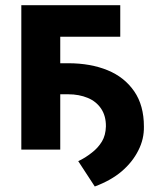

<svg xmlns="http://www.w3.org/2000/svg" viewBox="-20 -565 619 725"><path d="M237.8 -209H130.4V-326.2H237.8Q321.8 -326.2 386.2 -299.8Q449.7 -273.9 486.8 -220.2Q523.4 -167 523.4 -87.4Q524.4 -40 502.4 2.9Q480.5 46.9 439.5 82Q399.4 116.2 337.9 139.2L275.4 43.5Q301.3 31.7 327.1 11.2Q350.6 -6.8 365.2 -31.2Q378.9 -54.2 379.9 -87.4Q380.4 -127 361.8 -154.8Q343.3 -182.1 311.5 -195.3Q278.3 -209 237.8 -209ZM60.5 -545.4H434.1V-426.3H207.5V0H60.5Z"/></svg>

Font: My Font
Style: Bold
Weight: 500
Designer: Rasmus Andersson
Foundry: rsms
Version: Version 0.001